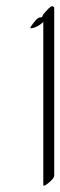

<svg xmlns="http://www.w3.org/2000/svg" viewBox="-20 -575 195 619"><path d="M154.8 -8.8Q154.8 -0.5 138.4 13.2Q122.1 26.9 119.6 22.5V-503.9Q100.1 -486.3 81.5 -483.9Q75.2 -482.9 80.1 -490.2Q85 -497.6 93.5 -507.8Q102.1 -518.1 107.9 -518.6Q113.8 -519 115.7 -520Q116.7 -522 118.2 -525.9Q119.6 -529.8 132.6 -543.5Q145.5 -557.1 150.1 -554.7Q154.8 -552.2 154.8 -550.8Z"/></svg>

Font: ML-NILA06
Style: Regular
Weight: 400
Designer: CLT@C-DIT
Version: Version ML-NILA06 1.0